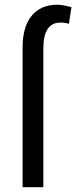

<svg xmlns="http://www.w3.org/2000/svg" viewBox="-20 -780 318 800"><path d="M74.2 0H160.6V-578.1C160.6 -650.1 184.4 -686 231.9 -686C245.3 -686 257 -684.2 267.1 -680.7L277.8 -750C253.4 -756.8 233.4 -760.3 217.8 -760.3C172.5 -760.3 137.4 -745 112.3 -714.6C87.2 -684.2 74.5 -641.1 74.2 -585.4Z"/></svg>

Font: Roboto Condensed
Style: Regular
Weight: 400
Designer: Google
Version: Version 2.134; 2016